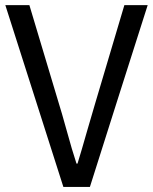

<svg xmlns="http://www.w3.org/2000/svg" viewBox="-20 -736 602 756"><path d="M229.5 0 1 -715.8H95.7L211.9 -328.1Q222.7 -293.9 240.2 -230.5Q264.6 -141.6 281.2 -91.8H285.2Q299.8 -138.7 324.2 -224.6Q343.8 -291 354.5 -328.1L469.7 -715.8H561.5L447.3 -357.4L334 0Z"/></svg>

Font: Bpmf GenSeki Gothic R
Style: R
Weight: 400
Foundry: But Ko
Version: Version 1.320